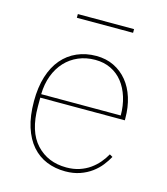

<svg xmlns="http://www.w3.org/2000/svg" viewBox="-104 -757 740 851"><g transform="rotate(15 265.5 -332.0)"><path d="M274 12Q227 12 188 -4Q149 -20 120.5 -52.5Q92 -85 76 -135Q60 -185 60 -253Q60 -317 75.5 -366.5Q91 -416 119.5 -449.5Q148 -483 188 -500.5Q228 -518 276 -518Q321 -518 357 -500.5Q393 -483 418.5 -452Q444 -421 457.5 -378Q471 -335 471 -284V-275H83V-234Q83 -120 136 -63Q189 -6 274 -6Q307 -6 334 -15Q361 -24 382 -39Q403 -54 419 -73Q435 -92 446 -112L460 -104Q449 -84 433 -63.5Q417 -43 394 -26Q371 -9 341 1.5Q311 12 274 12ZM448 -291Q448 -336 436 -374.5Q424 -413 402 -441Q380 -469 348 -484.5Q316 -500 276 -500Q234 -500 199 -485Q164 -470 138.5 -442.5Q113 -415 98.5 -376.5Q84 -338 83 -291ZM148 -676H406V-659H148Z"/></g></svg>

Font: IBM Plex Serif Thin
Style: Regular
Weight: 100
Designer: Mike Abbink, Paul van der Laan, Pieter van Rosmalen
Foundry: Bold Monday
Version: Version 3.001